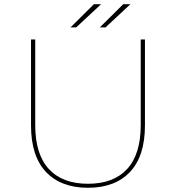

<svg xmlns="http://www.w3.org/2000/svg" viewBox="-20 -887 834 910"><path d="M397 3Q269 3 198 -72Q127 -147 127 -293V-700H147V-294Q147 -156 211.5 -86Q276 -16 397 -16Q518 -16 582.5 -86Q647 -156 647 -294V-700H667V-293Q667 -147 596 -72Q525 3 397 3ZM564 -867H598L480 -757H453ZM425 -867H459L341 -757H314Z"/></svg>

Font: Montserrat
Style: Regular
Weight: 400
Designer: Julieta Ulanovsky
Foundry: Julieta Ulanovsky
Version: Version 8.000